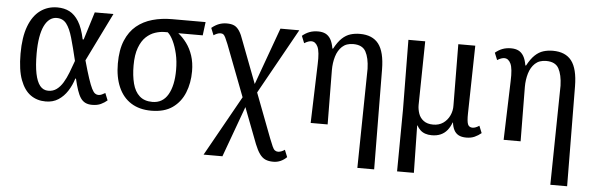

<svg xmlns="http://www.w3.org/2000/svg" viewBox="-50 -714 3484 1127"><g transform="rotate(5 1692.5 -150.0)"><path d="M226 10Q175 10 137 -17Q99 -44 77 -102.5Q55 -161 55 -257Q55 -354 79 -418Q103 -482 146.5 -514Q190 -546 247 -546Q288 -546 319 -530Q350 -514 373.5 -476.5Q397 -439 411 -372H417L468 -536H578L438 -251Q456 -186 469 -147Q482 -108 492 -88Q502 -68 511.5 -61.5Q521 -55 531 -55Q541 -55 551 -59.5Q561 -64 571 -70L588 -28Q572 -14 551 -4Q530 6 499 6Q476 6 459.5 -2Q443 -10 431.5 -27Q420 -44 410.5 -72Q401 -100 392 -139H388Q376 -99 354 -65Q332 -31 300.5 -10.5Q269 10 226 10ZM236 -54Q264 -54 285 -69.5Q306 -85 322 -111.5Q338 -138 351 -171.5Q364 -205 377 -242Q358 -322 342.5 -376Q327 -430 306 -457Q285 -484 249 -484Q226 -484 207.5 -470Q189 -456 176 -429Q163 -402 156 -361Q149 -320 149 -266Q149 -195 158.5 -148Q168 -101 187 -77.5Q206 -54 236 -54Z M848 10Q778 10 729 -21Q680 -52 654.5 -110.5Q629 -169 629 -249Q629 -330 652 -385Q675 -440 715 -473Q755 -506 808.5 -521Q862 -536 923 -536H1121L1111 -457H967Q994 -436 1017 -405Q1040 -374 1053.5 -333Q1067 -292 1067 -241Q1067 -172 1044 -115Q1021 -58 973 -24Q925 10 848 10ZM850 -42Q911 -42 942 -95.5Q973 -149 973 -240Q973 -293 963 -335.5Q953 -378 938 -409.5Q923 -441 905 -457H886Q860 -457 831 -447.5Q802 -438 777.5 -415Q753 -392 737.5 -350.5Q722 -309 722 -246Q722 -186 734 -139.5Q746 -93 774.5 -67.5Q803 -42 850 -42Z M1588 246Q1560 246 1541 237.5Q1522 229 1507 208Q1492 187 1478 152L1260 -418Q1250 -443 1243.5 -456Q1237 -469 1231 -473.5Q1225 -478 1215 -478Q1204 -478 1193.5 -473.5Q1183 -469 1174 -463L1157 -505Q1179 -523 1200.5 -531Q1222 -539 1246 -539Q1273 -539 1290 -531Q1307 -523 1320.5 -502.5Q1334 -482 1346 -446L1558 111Q1570 141 1577 157Q1584 173 1592 179Q1600 185 1611 185Q1619 185 1630 181Q1641 177 1650 170L1667 212Q1651 228 1631 237Q1611 246 1588 246ZM1177 240 1411 -178 1415 -108 1288 240ZM1440 -118 1436 -188 1562 -536H1673Z M2083 239 2092 -346Q2090 -410 2070 -446.5Q2050 -483 1996 -483Q1955 -483 1930.5 -460Q1906 -437 1895 -400Q1884 -363 1884 -320L1887 0H1787L1798 -347Q1801 -421 1787.5 -449.5Q1774 -478 1750 -478Q1741 -478 1731 -474.5Q1721 -471 1708 -463L1691 -505Q1711 -522 1733.5 -530.5Q1756 -539 1784 -539Q1810 -539 1828 -530Q1846 -521 1858 -501Q1870 -481 1876 -446H1880Q1902 -487 1925 -508.5Q1948 -530 1974 -538Q2000 -546 2030 -546Q2104 -546 2140 -499.5Q2176 -453 2177 -350L2182 239Z M2317 239 2320 -126 2316 -536H2415L2409 -160Q2409 -135 2417.5 -110Q2426 -85 2447.5 -69Q2469 -53 2504 -53Q2538 -53 2562.5 -70Q2587 -87 2600.5 -115.5Q2614 -144 2613 -176L2610 -536H2710L2702 -136Q2701 -90 2708 -72.5Q2715 -55 2736 -55Q2744 -55 2754.5 -59Q2765 -63 2775 -70L2792 -28Q2774 -13 2753 -3.5Q2732 6 2704 6Q2676 6 2658.5 -3.5Q2641 -13 2631.5 -31.5Q2622 -50 2619 -75H2617Q2607 -48 2591.5 -29Q2576 -10 2553.5 0Q2531 10 2501 10Q2479 10 2462 4Q2445 -2 2433 -13.5Q2421 -25 2413 -40H2411L2416 239Z M3220 239 3229 -346Q3227 -410 3207 -446.5Q3187 -483 3133 -483Q3092 -483 3067.5 -460Q3043 -437 3032 -400Q3021 -363 3021 -320L3024 0H2924L2935 -347Q2938 -421 2924.5 -449.5Q2911 -478 2887 -478Q2878 -478 2868 -474.5Q2858 -471 2845 -463L2828 -505Q2848 -522 2870.5 -530.5Q2893 -539 2921 -539Q2947 -539 2965 -530Q2983 -521 2995 -501Q3007 -481 3013 -446H3017Q3039 -487 3062 -508.5Q3085 -530 3111 -538Q3137 -546 3167 -546Q3241 -546 3277 -499.5Q3313 -453 3314 -350L3319 239Z"/></g></svg>

Font: Noto Serif SemiCondensed
Style: Regular
Weight: 400
Width: 4
Designer: Monotype Design Team
Foundry: Monotype Imaging Inc.
Version: Version 2.013